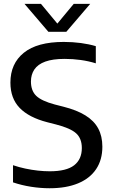

<svg xmlns="http://www.w3.org/2000/svg" viewBox="-20 -967 585 996"><path d="M237.5 9.5Q190 9.5 140.8 1.8Q91.5 -6 47.5 -21V-110Q78.5 -99.5 111.5 -92.5Q144.5 -85.5 176.5 -82Q208.5 -78.5 238 -78.5Q324.5 -78.5 364.5 -109.5Q404.5 -140.5 404.5 -199Q404.5 -249 374.5 -275.8Q344.5 -302.5 270 -321.5L225 -333Q130 -357.5 82 -407.2Q34 -457 34 -538.5Q34 -637 103.5 -693.2Q173 -749.5 311 -749.5Q356.5 -749.5 399.5 -743.8Q442.5 -738 477 -727.5V-638.5Q440 -650 398.8 -655.8Q357.5 -661.5 315.5 -661.5Q253.5 -661.5 215 -647.5Q176.5 -633.5 158.5 -607Q140.5 -580.5 140.5 -544Q140.5 -496.5 167.8 -470Q195 -443.5 264 -425L309 -413.5Q378.5 -396 423.2 -368.2Q468 -340.5 489.5 -300.5Q511 -260.5 511 -206Q511 -138 478.8 -89.8Q446.5 -41.5 385.2 -16Q324 9.5 237.5 9.5ZM231 -802 107 -947H192.5L287.5 -832.5H267.5L362.5 -947H448L324 -802Z"/></svg>

Font: Encode Sans Condensed Thin Medium
Style: Regular
Weight: 500
Version: Version 3.002